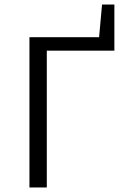

<svg xmlns="http://www.w3.org/2000/svg" viewBox="-20 -821 548 841"><path d="M109 -658H414L427 -801H481V-599H185V0H109Z"/></svg>

Font: LXGW Bright TC
Style: Regular
Weight: 400
Designer: Christian Thalmann (Catharsis Fonts)
Foundry: LXGW / Christian Thalmann (Catharsis Fonts) / Fontworks Inc.
Version: Version 5.501